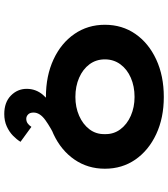

<svg xmlns="http://www.w3.org/2000/svg" viewBox="36 -618 787 899"><g transform="rotate(90 429.5 -168.5)"><path d="M514 205Q459 205 427.5 174Q396 143 396 100Q396 57 424 24Q452 -9 501.5 -37.5Q551 -66 615 -94L632 -39Q578 -13 542.5 12.5Q507 38 507 68Q507 85 516 93.5Q525 102 536 102Q548 102 557 96Q566 90 574 78L644 129Q633 147 615 164.5Q597 182 571.5 193.5Q546 205 514 205ZM434 10Q335 10 258.5 -25.5Q182 -61 139 -123.5Q96 -186 96 -266Q96 -347 139 -409Q182 -471 258.5 -506.5Q335 -542 434 -542Q532 -542 608 -506.5Q684 -471 727 -409Q770 -347 770 -266Q770 -186 727 -123.5Q684 -61 608 -25.5Q532 10 434 10ZM434 -128Q482 -128 522 -145.5Q562 -163 585.5 -194Q609 -225 608 -266Q609 -307 585.5 -338.5Q562 -370 522 -387.5Q482 -405 434 -405Q384 -405 344 -387.5Q304 -370 281 -338.5Q258 -307 258 -266Q258 -225 281 -194Q304 -163 344 -145.5Q384 -128 434 -128Z"/></g></svg>

Font: Lexend Mega
Style: Bold
Weight: 700
Version: Version 1.007